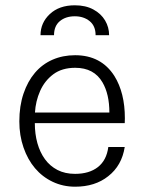

<svg xmlns="http://www.w3.org/2000/svg" viewBox="-20 -694 545 725"><path d="M263.5 11Q218 11 179 -7.5Q140 -26 112.2 -58.8Q84.5 -91.5 68.8 -137Q53 -182.5 53 -235.5Q53 -294 68.8 -340.5Q84.5 -387 112 -419.2Q139.5 -451.5 178.2 -468.5Q217 -485.5 263.5 -485.5Q362 -485.5 412 -407Q451.5 -343.5 451.5 -247.5L451 -229H111.5Q111.5 -188.5 121.2 -153.5Q131 -118.5 149.8 -92.8Q168.5 -67 197 -52.2Q225.5 -37.5 263.5 -37.5Q317 -37.5 349.8 -63.2Q382.5 -89 389 -139H451Q440 -68.5 388.5 -28.5Q339 11 263.5 11ZM393 -269Q393 -338.5 367 -383Q335 -438 264 -438Q214 -438 181.2 -413.5Q148.5 -389 131.5 -350.5Q114.5 -312 112 -269ZM392 -561H341Q341 -596 318.5 -614.2Q296 -632.5 262.5 -632.5Q228 -632.5 206 -614.2Q184 -596 184 -561H133Q133 -608 168.2 -641Q203.5 -674 262.5 -674Q303.5 -674 332.5 -658.2Q361.5 -642.5 376.8 -616.8Q392 -591 392 -561Z"/></svg>

Font: Betina Sans Light
Style: Regular
Weight: 300
Designer: Jonathan Pinhorn (font) & Cristiano Sobral (main changes)
Version: Version 2.001;October 6, 2020;FontCreator 13.0.0.2681 64-bit